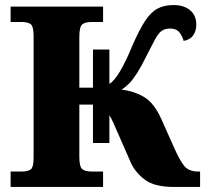

<svg xmlns="http://www.w3.org/2000/svg" viewBox="-20 -740 813 760"><path d="M22 0V-61H65Q92 -61 102.5 -70Q113 -79 113 -116V-597Q113 -634 102.5 -643.5Q92 -653 65 -653H22V-714H388V-653H344Q316 -653 305 -643Q294 -633 294 -593V-393H348V-544H413V-408Q432 -419 455 -457.5Q478 -496 503 -557Q531 -622 554.5 -657.5Q578 -693 604.5 -706.5Q631 -720 667 -720Q708 -720 732.5 -699.5Q757 -679 757 -643Q757 -618 745 -600.5Q733 -583 707 -578Q702 -597 690 -612Q678 -627 653 -627Q632 -627 619 -617Q606 -607 593.5 -584Q581 -561 561 -521Q540 -478 523.5 -452Q507 -426 492.5 -411Q478 -396 461 -385Q509 -380 549.5 -356.5Q590 -333 619 -268L668 -158Q691 -106 709 -83.5Q727 -61 764 -61H772V0H668Q591 0 553 -29Q515 -58 498 -96L429 -253Q425 -262 421 -270Q417 -278 413 -284V-174H348V-326H294V-121Q294 -81 305 -71Q316 -61 344 -61H388V0Z"/></svg>

Font: Noto Serif Black
Style: Regular
Weight: 900
Designer: Monotype Design Team
Foundry: Monotype Imaging Inc.
Version: Version 2.014; ttfautohint (v1.8.4.7-5d5b)